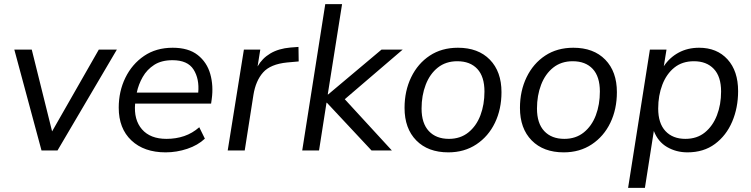

<svg xmlns="http://www.w3.org/2000/svg" viewBox="-20 -725 3620 925"><path d="M180 0 49 -486H133L231 -92L456 -486H543L257 0Z M778 9Q674 9 613 -48.5Q552 -106 552 -206Q552 -285 584 -350.5Q616 -416 674 -455.5Q732 -495 812 -495Q888 -495 932.5 -460Q977 -425 993 -368.5Q1009 -312 1000 -247L997 -226H631Q624 -148 664 -102Q704 -56 782 -56Q828 -56 867.5 -69.5Q907 -83 940 -112L967 -57Q933 -25 882 -8Q831 9 778 9ZM811 -435Q758 -435 723 -412.5Q688 -390 667.5 -354Q647 -318 639 -279H935Q941 -345 912.5 -390Q884 -435 811 -435Z M1077 0 1155 -486H1234L1221 -405Q1243 -444 1282.5 -467.5Q1322 -491 1379 -496L1418 -499L1419 -429L1363 -424Q1283 -416 1247.5 -376Q1212 -336 1201 -268L1159 0Z M1436 0 1547 -705H1628L1559 -270H1561L1818 -486H1920L1641 -247L1868 0H1770L1555 -230H1553L1517 0Z M2140 9Q2042 9 1985.5 -48.5Q1929 -106 1929 -205Q1929 -287 1961 -353Q1993 -419 2050.5 -457Q2108 -495 2186 -495Q2284 -495 2340 -437.5Q2396 -380 2396 -281Q2396 -199 2364.5 -133.5Q2333 -68 2275 -29.5Q2217 9 2140 9ZM2143 -56Q2198 -56 2236.5 -87Q2275 -118 2294.5 -169.5Q2314 -221 2314 -284Q2314 -356 2279.5 -393Q2245 -430 2183 -430Q2128 -430 2089.5 -399.5Q2051 -369 2031 -317Q2011 -265 2011 -202Q2011 -131 2046 -93.5Q2081 -56 2143 -56Z M2696 9Q2598 9 2541.5 -48.5Q2485 -106 2485 -205Q2485 -287 2517 -353Q2549 -419 2606.5 -457Q2664 -495 2742 -495Q2840 -495 2896 -437.5Q2952 -380 2952 -281Q2952 -199 2920.5 -133.5Q2889 -68 2831 -29.5Q2773 9 2696 9ZM2699 -56Q2754 -56 2792.5 -87Q2831 -118 2850.5 -169.5Q2870 -221 2870 -284Q2870 -356 2835.5 -393Q2801 -430 2739 -430Q2684 -430 2645.5 -399.5Q2607 -369 2587 -317Q2567 -265 2567 -202Q2567 -131 2602 -93.5Q2637 -56 2699 -56Z M3006 180 3111 -486H3191L3178 -406Q3206 -448 3249.5 -471.5Q3293 -495 3348 -495Q3434 -495 3485 -439Q3536 -383 3536 -286Q3536 -206 3507.5 -139Q3479 -72 3424.5 -31.5Q3370 9 3292 9Q3238 9 3194 -16.5Q3150 -42 3130 -94L3087 180ZM3282 -56Q3338 -56 3376 -87Q3414 -118 3434 -169.5Q3454 -221 3454 -284Q3454 -356 3419 -393Q3384 -430 3323 -430Q3267 -430 3229 -399.5Q3191 -369 3171 -317Q3151 -265 3151 -202Q3151 -131 3186 -93.5Q3221 -56 3282 -56Z"/></svg>

Font: Nunito Sans
Style: Italic
Weight: 400
Italic angle: -9°
Designer: Vernon Adams
Foundry: Vernon Adams
Version: Version 3.006; ttfautohint (v1.8.3)